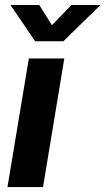

<svg xmlns="http://www.w3.org/2000/svg" viewBox="-20 -760 427 780"><path d="M10.3 0 97.2 -522.5H241.2L154.8 0ZM139.6 -739.7 190.9 -657.7 270.5 -739.7H387.2V-738.8L237.3 -592.3H122.6L23.4 -738.8V-739.7Z"/></svg>

Font: Inter 28pt
Style: Bold Italic
Weight: 700
Italic angle: -9.3988°
Designer: Rasmus Andersson
Foundry: rsms
Version: Version 4.001;git-66647c0bb